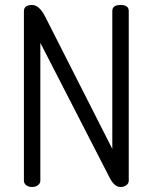

<svg xmlns="http://www.w3.org/2000/svg" viewBox="-20 -751 613 771"><path d="M76 -26C76 -18 79.2 -11.7 85.5 -7C91.8 -2.3 99.7 0 109 0C117.7 0 125.3 -2.3 132 -7C138.7 -11.7 142 -18 142 -26V-579L420 -38C432.7 -12.7 447.3 0 464 0C472.7 0 480.3 -2.3 487 -7C493.7 -11.7 497 -18 497 -26V-707C497 -723 486 -731 464 -731C442 -731 431 -723 431 -707V-153L161 -685C145 -715.7 127.7 -731 109 -731C87 -731 76 -722.7 76 -706Z"/></svg>

Font: Terminal Dosis
Style: Book
Weight: 400
Designer: EdgarTolentino, PabloImpallari, IginoMarini
Foundry: EdgarTolentino, PabloImpallari, IginoMarini
Version: Version 1.006